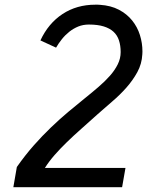

<svg xmlns="http://www.w3.org/2000/svg" viewBox="-20 -778 690 798"><path d="M35.5 0 50 -84Q84.5 -133 120.2 -173.5Q156 -214 192 -248.5Q228 -283 263.5 -312.8Q299 -342.5 332.5 -369.5Q362.5 -393.5 389.5 -416.8Q416.5 -440 437 -463.2Q457.5 -486.5 469.5 -510.8Q481.5 -535 481.5 -561.5Q481.5 -588.5 474.5 -610Q467.5 -631.5 451.8 -646Q436 -660.5 411 -668.2Q386 -676 349.5 -676Q325.5 -676 305.2 -667.8Q285 -659.5 268 -646Q251 -632.5 237.2 -615.2Q223.5 -598 213 -580L148 -610Q181 -681 240 -719.8Q299 -758.5 376 -758.5Q381 -758.5 385.8 -758.5Q390.5 -758.5 395.5 -758Q441 -755 474.2 -737.5Q507.5 -720 529.2 -693Q551 -666 561.5 -632.5Q572 -599 572 -564Q572 -561 571.8 -558Q571.5 -555 571.5 -552Q569.5 -512.5 550.8 -478.2Q532 -444 505 -413.5Q478 -383 446.2 -356Q414.5 -329 386 -303.5Q350 -271 317.8 -242.5Q285.5 -214 257.8 -187Q230 -160 207 -133.8Q184 -107.5 166.5 -80H501.5L487.5 0Z"/></svg>

Font: B612 Mono
Style: Italic
Weight: 400
Italic angle: -10°
Version: Version 1.005